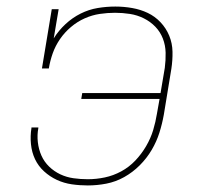

<svg xmlns="http://www.w3.org/2000/svg" viewBox="-20 -558 640 586"><path d="M248 8Q223 8 199 4.5Q175 1 153.5 -9Q132 -19 114.5 -35Q97 -51 87 -72Q77 -93 74.5 -118Q72 -143 76 -167Q76 -168 76 -168.5Q76 -169 76 -169H97Q97 -169 97 -168.5Q97 -168 97 -167Q93 -146 95.5 -124Q98 -102 106.5 -83Q115 -64 130 -49.5Q145 -35 164 -26Q183 -17 204.5 -14Q226 -11 248 -11Q274 -11 300 -16.5Q326 -22 350 -35Q374 -48 393 -68Q412 -88 426 -112Q440 -136 447.5 -161Q455 -186 459 -211L467 -256H228L231 -274H470L483 -351Q486 -374 485.5 -397Q485 -420 477 -440.5Q469 -461 454 -476.5Q439 -492 419 -502Q399 -512 376.5 -515.5Q354 -519 331 -519Q308 -519 284.5 -515.5Q261 -512 238.5 -502Q216 -492 196.5 -475.5Q177 -459 163 -438.5Q149 -418 141 -395.5Q133 -373 129 -349H108L138 -530H159L144 -441Q159 -465 180 -484.5Q201 -504 226 -516.5Q251 -529 278 -533.5Q305 -538 332 -538Q358 -538 383.5 -533.5Q409 -529 431 -518.5Q453 -508 470 -490Q487 -472 496.5 -449Q506 -426 506.5 -400Q507 -374 503 -348L480 -208Q475 -180 466.5 -153Q458 -126 443 -100.5Q428 -75 406.5 -53.5Q385 -32 359 -17.5Q333 -3 304.5 2.5Q276 8 248 8Z"/></svg>

Font: Iosevka Slab ThExObl
Style: Regular
Weight: 100
Width: 7
Italic angle: -9°
Monospace: yes
Designer: Belleve Invis
Foundry: Belleve Invis
Version: Version 11.1.1; ttfautohint (v1.8.3)